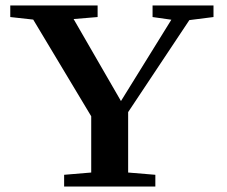

<svg xmlns="http://www.w3.org/2000/svg" viewBox="-20 -683 830 703"><path d="M214.8 0V-43L314 -51.3V-257.3L101.6 -611.3L17.6 -620.6V-663.1H337.4V-620.6L249.5 -613.3L422.9 -313L607.4 -610.8L538.6 -620.6V-663.1H761.7V-620.6L673.3 -609.4L449.2 -272.5V-51.3L548.8 -43V0Z"/></svg>

Font: Elstob 6pt SemiBold
Style: Regular
Weight: 600
Designer: Peter S. Baker
Version: Version 1.015